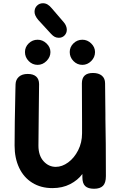

<svg xmlns="http://www.w3.org/2000/svg" viewBox="-20 -1160 744 1184"><path d="M633 -74Q633 -32 615 -14Q597 4 560 4Q523 4 505.5 -12.5Q488 -29 488 -67V-87Q460 -49 412.5 -24.5Q365 0 303 0Q232 0 179 -33Q126 -66 98 -125.5Q70 -185 70 -262Q70 -386 75 -606L76 -641Q77 -669 96.5 -686.5Q116 -704 151 -704Q185 -704 203 -688Q221 -672 221 -641Q221 -574 219 -466Q217 -350 217 -262Q217 -201 248.5 -166Q280 -131 324 -131Q363 -131 400.5 -158.5Q438 -186 462 -233.5Q486 -281 486 -338V-406Q485 -462 485 -646Q485 -710 553 -710Q588 -710 608 -693.5Q628 -677 628 -646Q628 -587 630 -457V-428Q633 -296 633 -74ZM134 -839Q134 -870 157 -892.5Q180 -915 212 -915Q243 -915 267 -892Q291 -869 291 -839Q291 -808 267 -784Q243 -760 212 -760Q180 -760 157 -783.5Q134 -807 134 -839ZM410 -839Q410 -870 433 -892.5Q456 -915 488 -915Q519 -915 542.5 -892Q566 -869 566 -839Q566 -807 542.5 -783.5Q519 -760 488 -760Q456 -760 433 -783.5Q410 -807 410 -839ZM295 -951 216 -1037Q193 -1064 193 -1087Q193 -1110 208 -1125Q223 -1140 245 -1140Q260 -1140 273 -1132.5Q286 -1125 300 -1108L373 -1023Q382 -1013 387 -1000.5Q392 -988 392 -977Q392 -956 378 -941.5Q364 -927 343 -927Q329 -927 318 -932.5Q307 -938 295 -951Z"/></svg>

Font: Mali
Style: Bold
Weight: 700
Designer: Kitiyaporn Chalermlarp | Katatrad Aksorn Co.,Ltd.
Foundry: Cadson Demak Co.,Ltd.
Version: Version 1.000; ttfautohint (v1.6)